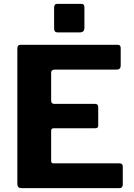

<svg xmlns="http://www.w3.org/2000/svg" viewBox="-20 -974 694 994"><path d="M69.8 -722.7Q69.8 -742 85.9 -742H590Q604.9 -742 604.9 -725V-634.9Q604.9 -613.6 584 -613.6H263.8Q244.8 -613.6 244.8 -597.5V-453.3Q244.8 -436.3 260.2 -436.3H471.5Q488.5 -436.3 488.5 -420.1V-324.2Q488.5 -318.1 485.2 -314.1Q482 -310.1 473.4 -310.1H258.8Q244.8 -310.1 244.8 -297.5V-140.9Q244.8 -128.4 255.9 -128.4H597.6Q615.6 -128.4 615.6 -112.8V-17.7Q615.6 -10.1 611.2 -5.1Q606.9 0 596.5 0H91.6Q69.8 0 69.8 -20.7V-722.7ZM417 -936.2V-830.2Q417 -817.5 410.8 -811.8Q404.5 -806.1 390.1 -806.1H281.8Q269.1 -806.1 264.6 -811.3Q260.1 -816.5 260.1 -827.5V-934.7Q260.1 -954 276.3 -954H401.6Q417 -954 417 -936.2Z"/></svg>

Font: Libre Franklin Thin
Style: Regular
Weight: 100
Designer: Pablo Impallari, Rodrigo Fuenzalida, Nhung Nguyen
Foundry: Impallari Type
Version: Version 3.000